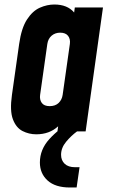

<svg xmlns="http://www.w3.org/2000/svg" viewBox="-20 -583 532 852"><path d="M141 13Q108.5 13 80 -1.5Q51.5 -16 37.2 -53.8Q23 -91.5 33 -162L65 -388Q75 -458.5 99.8 -496.5Q124.5 -534.5 156.8 -548.8Q189 -563 221 -563Q279 -563 309 -527.5L312 -550H437L360 0H235L238 -22.5Q199 13 141 13ZM200.5 -112Q225.5 -112 240.2 -126.2Q255 -140.5 258 -162L290 -388Q293 -410 282 -424Q271 -438 247 -438Q225 -438 209.2 -424.8Q193.5 -411.5 190 -388L158 -162Q155 -140.5 165.5 -126.2Q176 -112 200.5 -112ZM290 249Q225.5 249 191.2 218Q157 187 157 138Q157 80.5 199 34.2Q241 -12 301 -45H328L322 0Q296 19 273.5 46Q251 73 251 104Q251 128.5 267 143.8Q283 159 313 159H333L320 249Z"/></svg>

Font: Mohave
Style: Bold Italic
Weight: 700
Italic angle: -8°
Designer: Gumpita Rahayu
Foundry: Tokotype
Version: Version 2.003; ttfautohint (v1.8.3)